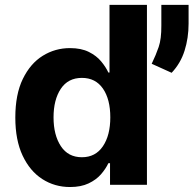

<svg xmlns="http://www.w3.org/2000/svg" viewBox="-20 -747 782 776"><path d="M573.9 0V-727.3H422.6V-453.8H418Q407.7 -476.2 388.8 -498.9Q370 -521.7 339.1 -537.1Q308.2 -552.6 262.8 -552.6Q202.8 -552.6 152.7 -521.5Q102.6 -490.4 72.3 -428.1Q41.9 -365.8 41.9 -272Q41.9 -180.8 71.4 -118.1Q100.9 -55.4 150.9 -23.3Q201 8.9 263.1 8.9Q307.2 8.9 337.9 -5.7Q368.6 -20.2 388 -42.4Q407.3 -64.6 418 -87.4H424.7V0ZM425.8 -272.7Q425.8 -199.9 395.8 -155.7Q365.8 -111.5 311.1 -111.5Q255.3 -111.5 225.9 -156.4Q196.4 -201.3 196.4 -272.7Q196.4 -343.8 225.7 -388Q255 -432.2 311.1 -432.2Q366.1 -432.2 396 -389Q425.8 -345.9 425.8 -272.7ZM742.2 -727.3V-651.6Q742.2 -593.4 726 -542.3Q709.9 -491.1 673.7 -452.8L593 -489.3Q593.4 -489.7 593.8 -490.8Q610.1 -524.5 621.3 -557Q632.5 -589.5 632.1 -643.5V-727.3Z"/></svg>

Font: Inter UI
Style: Bold
Weight: 700
Designer: Rasmus Andersson
Foundry: rsms
Version: 3.2;8d6f07862